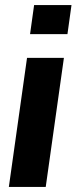

<svg xmlns="http://www.w3.org/2000/svg" viewBox="-20 -740 318 760"><path d="M247 -605H99L115 -720H263ZM161 0H15L87 -511H233Z"/></svg>

Font: Chivo
Style: Bold Italic
Weight: 700
Italic angle: -8.05°
Designer: Hector Gatti
Foundry: Omnibus-Type
Version: Version 1.007